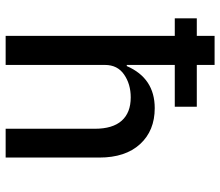

<svg xmlns="http://www.w3.org/2000/svg" viewBox="-70 -710 780 680"><g transform="rotate(90 320.0 -370.0)"><path d="M107 0V-599H45V-677H107V-740H210V-677H358V-599H210V-429H214Q257 -528 363 -528Q443 -528 490.5 -476Q538 -424 538 -332V0H436V-316Q436 -379 407.5 -411Q379 -443 325 -443Q278 -443 244 -419.5Q210 -396 210 -352V0Z"/></g></svg>

Font: Writer Medium
Style: Regular
Weight: 500
Monospace: yes
Designer: Mike Abbink, Paul van der Laan, Pieter van Rosmalen
Foundry: Bold Monday
Version: Version 2.001 2020